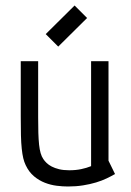

<svg xmlns="http://www.w3.org/2000/svg" viewBox="-20 -675 482 705"><path d="M402.3 -36.1Q389.2 -28.3 371.8 -20Q354.5 -11.7 332.8 -5.1Q311 1.5 285.2 5.6Q259.3 9.8 229.5 9.8Q210.4 9.8 188.5 7.1Q166.5 4.4 145 -3.9Q123.5 -12.2 105 -27.6Q86.4 -43 74.2 -68.8Q68.8 -80.1 65.4 -94.2Q62 -108.4 59.8 -129.2Q57.6 -149.9 56.9 -178.5Q56.2 -207 56.2 -247.1V-450.2H120.1V-245.1Q120.1 -211.9 120.8 -187Q121.6 -162.1 123.5 -143.8Q125.5 -125.5 129.2 -112.8Q132.8 -100.1 139.2 -90.8Q143.6 -84 151.1 -76.7Q158.7 -69.3 169.9 -63.5Q181.2 -57.6 197 -53.7Q212.9 -49.8 234.4 -49.8Q258.3 -49.8 278.1 -54Q297.9 -58.1 314.5 -64.9V-450.2H378.4V-85ZM299.8 -608.9 193.8 -503.9 147.9 -549.8 253.9 -654.8Z"/></svg>

Font: Aubrey
Style: Regular
Weight: 400
Designer: Gayaneh Bagdasaryan | Cyreal.org
Foundry: Gayaneh Bagdasaryan | Cyreal.org
Version: Version 1.000